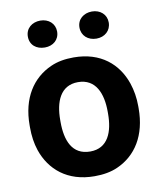

<svg xmlns="http://www.w3.org/2000/svg" viewBox="-83 -796 731 872"><g transform="rotate(-10 282.5 -359.5)"><path d="M32 -269V-259C32 -220 37 -185 48 -152C80 -58 158 10 283 10C323 10 359 4 390 -10C478 -49 533 -134 533 -259V-269C533 -308 527 -343 516 -376C484 -470 407 -538 282 -538C242 -538 207 -532 176 -518C88 -479 32 -394 32 -269ZM392 -269V-259C392 -176 365 -104 283 -104C199 -104 173 -175 173 -259V-269C173 -351 200 -424 282 -424C364 -424 392 -352 392 -269ZM162 -605C200 -605 229 -629 229 -667C229 -704 200 -729 162 -729C124 -729 94 -705 94 -667C94 -628 123 -605 162 -605ZM400 -604C438 -604 467 -629 467 -667C467 -704 438 -729 400 -729C362 -729 332 -705 332 -667C332 -629 361 -604 400 -604Z"/></g></svg>

Font: Asimov
Style: Regular
Weight: 500
Designer: Google
Version: Version 2.000980; 2014